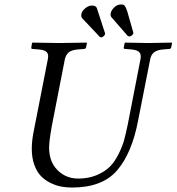

<svg xmlns="http://www.w3.org/2000/svg" viewBox="-20 -840 800 870"><path d="M306.2 9.8Q281.2 9.8 258.1 5.6Q234.9 1.5 209.7 -10.7Q184.6 -22.9 166 -41.7Q147.5 -60.5 135.7 -92.5Q124 -124.5 124 -166Q124 -197.8 130.9 -235.8L196.8 -571.8Q198.2 -579.1 198.2 -585Q198.2 -600.1 187.7 -607.2Q177.2 -614.3 152.8 -616.2L127.9 -618.2Q120.1 -618.2 122.1 -626L125 -645L127.9 -647Q217.8 -645 249 -645Q282.2 -645 372.1 -647L374 -645L370.1 -626Q368.2 -618.2 360.8 -618.2L335.9 -616.2Q306.2 -614.3 292.5 -603.5Q278.8 -592.8 273.9 -571.8L214.8 -269Q202.6 -201.2 202.6 -171.4Q202.6 -116.7 230 -81.1Q270 -31.2 334 -30.8Q380.9 -30.8 418 -46.4Q455.1 -62 477.5 -84.5Q500 -106.9 517.6 -142.6Q535.2 -178.2 543 -207.5Q550.8 -236.8 559.1 -276.9L616.2 -569.8Q617.7 -577.6 617.7 -584Q617.7 -599.6 607.2 -606.9Q596.7 -614.3 573.2 -616.2L546.9 -618.2Q539.1 -618.2 541 -626L544.9 -645L546.9 -647Q636.7 -645 651.9 -645Q668 -645 757.8 -647L759.8 -645L755.9 -626Q753.9 -618.2 747.1 -618.2L722.2 -616.2Q692.4 -614.3 678.2 -603Q664.1 -591.8 660.2 -569.8L606 -294.9Q578.1 -147 511.2 -68.6Q444.3 9.8 306.2 9.8ZM565.9 -674.8Q563 -674.8 559.1 -676.8L483.9 -763.2Q481 -768.1 481 -773.9Q481 -789.1 495.4 -804.4Q509.8 -819.8 528.8 -819.8Q541 -819.8 545.9 -813Q550.8 -806.2 557.1 -787.1L584 -692.9V-689.9Q584 -684.1 577.4 -679.4Q570.8 -674.8 565.9 -674.8ZM348.1 -769Q348.1 -787.1 364.5 -801Q380.9 -814.9 396 -814.9Q415 -814.9 418.9 -803.2L456.1 -689V-687Q456.1 -682.1 450.4 -676.5Q444.8 -670.9 438 -670.9Q433.1 -670.9 432.1 -672.9L353 -756.8Q348.1 -762.2 348.1 -769Z"/></svg>

Font: Linux Libertine
Style: Italic
Weight: 400
Italic angle: -12°
Designer: Philipp H. Poll
Foundry: Philipp H. Poll
Version: Version 5.1.6 ; ttfautohint (v0.9)